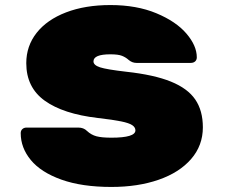

<svg xmlns="http://www.w3.org/2000/svg" viewBox="-20 -730 890 760"><path d="M783 -226Q783 -154 736.5 -100.5Q690 -47 608 -18.5Q526 10 421 10Q304 10 223 -19Q142 -48 102 -96.5Q62 -145 62 -203Q62 -213 68.5 -219Q75 -225 85 -225H290Q311 -225 324 -212Q341 -196 362 -190.5Q383 -185 421 -185Q516 -185 516 -214Q516 -226 503.5 -234.5Q491 -243 459.5 -249.5Q428 -256 367 -263Q230 -279 157 -331.5Q84 -384 84 -480Q84 -548 125 -600Q166 -652 241.5 -681Q317 -710 417 -710Q521 -710 599 -677.5Q677 -645 718 -597Q759 -549 759 -503Q759 -493 752.5 -487Q746 -481 735 -481H520Q503 -481 489 -493Q478 -503 463 -509Q448 -515 417 -515Q350 -515 350 -487Q350 -472 376 -463.5Q402 -455 480 -446Q590 -434 656.5 -407Q723 -380 753 -336Q783 -292 783 -226Z"/></svg>

Font: Rubik Mono One
Style: Regular
Weight: 400
Designer: Hubert and Fischer with Elvire Volk Leonovitch (Cyrillic Expansion: Cyreal)
Foundry: Hubert and Fischer with Elvire Volk Leonovitch
Version: Version 2.000